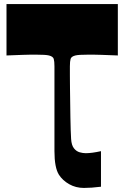

<svg xmlns="http://www.w3.org/2000/svg" viewBox="-20 -720 660 945"><path d="M477 199Q453 202 432 203.5Q411 205 393 205Q353 205 320.5 186.5Q288 168 270 140Q248 105 248 24Q248 -3 248 -26.5Q248 -50 248 -71.5Q248 -93 248 -112.5Q248 -132 248 -149Q248 -204 248 -240.5Q248 -277 248 -300Q248 -323 248 -338.5Q248 -354 248 -366.5Q248 -379 248 -394Q248 -418 244.5 -430Q241 -442 221 -447Q213 -449 197.5 -450Q182 -451 156 -451Q147 -451 133.5 -451Q120 -451 92.5 -450Q65 -449 12 -447V-700H560V-447Q508 -449 480 -450Q452 -451 438.5 -451Q425 -451 416 -451Q390 -451 374.5 -450Q359 -449 351 -447Q331 -442 327.5 -430Q324 -418 324 -394Q324 -378 324 -350Q324 -322 324.5 -287Q325 -252 325.5 -215Q326 -178 326.5 -143Q327 -108 328 -80Q329 -52 330 -36Q332 -5 344 10Q356 25 372 29.5Q388 34 402 34Q417 34 435.5 31.5Q454 29 477 24Z"/></svg>

Font: Ojuju ExtraBold
Style: Regular
Weight: 800
Designer: Chisaokwu Joboson, Mirko Velimirovic
Foundry: Udi Foundry
Version: Version 1.000